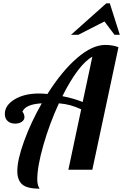

<svg xmlns="http://www.w3.org/2000/svg" viewBox="-20 -1020 740 1154"><path d="M619 -1000H640L700 -811H668L608 -891L451 -811H407ZM535 -679Q494 -657 448 -596.5Q402 -536 355 -442Q391 -435 421.5 -426Q452 -417 477 -407ZM613 -750Q634 -750 655 -746.5Q676 -743 692 -736L535 0H391L468 -363Q433 -379 402 -387.5Q371 -396 334 -399Q277 -275 240.5 -147Q204 -19 204 58Q204 76 207.5 89.5Q211 103 218 114Q142 114 113 88Q84 62 84 8Q84 -59 124.5 -171Q165 -283 231 -399Q180 -396 151.5 -383Q123 -370 114 -347Q118 -347 122.5 -336.5Q127 -326 127 -316Q127 -299 111 -288Q95 -277 71 -277Q43 -277 26 -292.5Q9 -308 9 -335Q9 -387 67.5 -422.5Q126 -458 213 -458Q223 -458 236 -457.5Q249 -457 265 -455Q353 -594 444 -672Q535 -750 613 -750Z"/></svg>

Font: Galada
Style: Regular
Weight: 400
Designer: Latin by Pablo Impallari, Bengali by Jeremie Hornus, Yoann Minet, and Juan Bruce
Foundry: black foundry
Version: Version 1.261;PS 1.261;hotconv 1.0.86;makeotf.lib2.5.63406